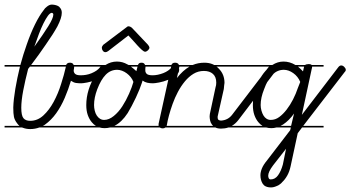

<svg xmlns="http://www.w3.org/2000/svg" viewBox="-20 -571 1531 839"><path d="M350 -280H304Q304 -273 303 -269.5Q302 -266 302 -263Q302 -254 308.5 -248Q315 -242 333 -242Q344 -242 356 -244Q368 -246 380 -251Q392 -256 401.5 -262.5Q411 -269 417 -277Q422 -285 429 -285Q436 -285 442.5 -279Q449 -273 449 -267Q449 -253 434 -241.5Q419 -230 399.5 -222Q380 -214 361 -210.5Q342 -207 335 -207Q322 -207 312 -208.5Q302 -210 290 -218Q279 -181 263 -143.5Q247 -106 225.5 -76Q204 -46 176 -26Q172 -23 167 -21H350V-14H152Q133 -7 112 -7Q94 -7 79 -13Q78 -13 76 -14H0V-21H65Q59 -26 55 -32Q44 -46 41 -60Q38 -74 38 -101Q39 -136 47 -183Q55 -230 67 -279V-280H0V-287H69Q81 -332 97 -377Q114 -426 133 -464.5Q152 -503 171 -527Q174 -531 177 -535L185 -542Q196 -551 207 -551Q227 -550 238 -542L244 -535Q250 -527 250 -515Q250 -493 231 -456Q213 -423 180 -376Q153 -336 116 -287H269Q273 -297 285 -297Q295 -297 299 -292Q301 -289 302 -287H350ZM103 -270Q90 -220 81.5 -175.5Q73 -131 73 -100Q73 -66 82.5 -54.5Q92 -43 112 -43Q144 -43 169.5 -66.5Q195 -90 214.5 -126Q234 -162 247 -204Q260 -244 268 -280H111ZM130 -367Q169 -421 191 -456.5Q213 -492 213 -507Q213 -514 206 -515Q198 -514 189 -501.5Q180 -489 170 -469Q160 -449 150 -422.5Q140 -396 130 -367Z M663 -14H461Q449 -11 437 -11Q425 -11 415 -14H350V-21H399Q389 -27 381 -37Q370 -50 363.5 -68.5Q357 -87 357 -112Q357 -146 367.5 -179.5Q378 -213 396 -240Q412 -264 432 -280H350V-287H441Q464 -302 491 -302Q515 -302 536 -290Q539 -289 542 -287H583Q586 -297 598 -297Q607 -297 611 -292Q613 -289 614 -287H663V-280H616Q616 -275 615 -271Q615 -267 615 -263Q615 -254 621.5 -248Q628 -242 647 -242Q658 -242 670 -244.5Q682 -247 693.5 -251.5Q705 -256 714.5 -262.5Q724 -269 730 -277Q736 -285 743 -285Q750 -285 756.5 -278.5Q763 -272 763 -266Q763 -252 748.5 -241Q734 -230 714 -222Q694 -214 675 -210.5Q656 -207 648 -207Q635 -207 623.5 -209.5Q612 -212 603 -219L600 -209Q596 -197 589.5 -180.5Q583 -164 574 -145Q565 -126 555.5 -108Q546 -90 538 -77Q512 -37 480 -21H663ZM563 -213Q559 -224 551.5 -233.5Q544 -243 534 -250.5Q524 -258 513 -262Q502 -266 492 -266Q463 -266 442 -244.5Q421 -223 405 -181Q391 -144 391 -112Q391 -100 394 -87.5Q397 -75 403 -66Q409 -57 417 -52Q425 -47 435 -47Q456 -47 477 -64Q498 -81 514.5 -106.5Q531 -132 544 -161.5Q557 -191 563 -213ZM453 -348Q446 -343 441 -343Q434 -343 429.5 -349Q425 -355 425 -362Q425 -368 431 -375L537 -455Q538 -456 543 -456Q548 -456 556 -450L627 -375Q633 -367 633 -363Q633 -357 626.5 -351Q620 -345 614 -345Q609 -345 600 -353Q591 -361 580.5 -372.5Q570 -384 559 -396.5Q548 -409 541 -416ZM576 -260 578 -268 581 -280H552Q564 -271 576 -260Z M1085 -14H978Q963 -9 946 -9Q931 -9 921 -14H703Q698 -10 691 -10Q684 -10 678 -14H663V-21H673Q673 -23 673 -25V-30L728 -280H663V-287H729Q733 -297 745 -297Q754 -297 759 -292Q761 -289 762 -287H822Q846 -297 873 -297Q894 -297 910 -290Q913 -288 916 -287H1085V-280H926Q932 -276 937 -270Q949 -258 955 -242.5Q961 -227 961 -209Q960 -204 959.5 -197.5Q959 -191 958 -182L932 -66Q931 -64 931 -59Q931 -49 936 -46.5Q941 -44 946 -44Q976 -46 994 -69L1153 -277Q1159 -285 1166 -285Q1173 -285 1179.5 -279.5Q1186 -274 1186 -266Q1186 -260 1181 -256L1022 -47Q1009 -30 993 -21H1085ZM906 -27Q900 -35 898 -45Q896 -55 896 -63Q896 -69 897 -73L922 -190Q925 -198 925 -210Q925 -235 910.5 -248Q896 -261 871 -261Q846 -261 825.5 -248.5Q805 -236 788 -215.5Q771 -195 757.5 -169.5Q744 -144 734.5 -117.5Q725 -91 718.5 -67Q712 -43 709 -24L708 -21H911ZM763 -277Q763 -276 763 -275L753 -230Q779 -263 808 -280H764Q764 -279 763 -277Z M1394 -14H1300L1281 11L1250 155Q1245 179 1235 196.5Q1225 214 1213 225Q1210 229 1206 232L1196 239Q1192 241 1189 242Q1176 248 1164 248Q1145 248 1134 239L1128 232Q1118 216 1118 195Q1118 181 1124.5 165Q1131 149 1146 131L1248 -2L1251 -14H1188Q1177 -11 1166 -11Q1154 -11 1143 -14H1085V-21H1127Q1117 -27 1109 -37Q1098 -50 1091.5 -68.5Q1085 -87 1085 -112Q1085 -146 1095.5 -179.5Q1106 -213 1124 -240Q1140 -264 1160 -280H1085V-287H1170Q1193 -302 1219 -302Q1246 -302 1271 -287H1313Q1319 -291 1330 -291Q1338 -291 1342 -287H1394V-280H1344Q1344 -276 1342 -269L1299 -69L1458 -277Q1464 -285 1471 -285Q1478 -285 1484.5 -278.5Q1491 -272 1491 -266Q1491 -260 1486 -256L1305 -21H1394ZM1281 -185Q1284 -192 1286.5 -199Q1289 -206 1292 -213Q1282 -237 1261.5 -251.5Q1241 -266 1220 -266Q1192 -266 1170.5 -244.5Q1149 -223 1134 -181Q1119 -144 1119 -112Q1119 -100 1122.5 -87.5Q1126 -75 1131.5 -66Q1137 -57 1145 -52Q1153 -47 1163 -47Q1183 -47 1200 -59.5Q1217 -72 1232.5 -92Q1248 -112 1260.5 -136.5Q1273 -161 1281 -185ZM1230 79 1173 152Q1152 180 1152 197Q1152 203 1154.5 208Q1157 213 1163 213Q1182 213 1195 195Q1208 177 1216 148ZM1265 -75Q1243 -44 1217 -27Q1212 -24 1206 -21H1252ZM1304 -259Q1306 -268 1308 -276L1309 -280H1282Q1293 -271 1304 -259Z"/></svg>

Font: Gruenewald VA 3. Klasse
Style: Regular
Weight: 400
Designer: Peter Wiegel
Foundry: Peter Wiegel, nach dem Schriftentwurf von Dr. H. Gr¸newald
Version: Version 0.007